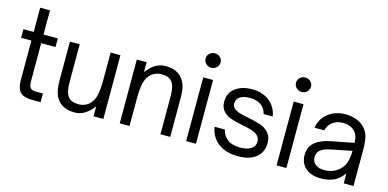

<svg xmlns="http://www.w3.org/2000/svg" viewBox="-73 -1186 3248 1608"><g transform="rotate(15 1551.0 -381.5)"><path d="M247 0Q180 0 148 -30Q116 -60 116 -139V-478H27V-553H116V-763H201V-553H325V-478H201V-156Q201 -127 205 -110.5Q209 -94 223 -84.5Q237 -75 267 -75H324V0Z M456 -77Q430 -126 430 -220V-553H515V-220Q515 -132 547 -96Q575 -65 632 -65Q695 -65 733 -106Q760 -134 771.5 -183Q783 -232 783 -317V-553H868V0H783V-86Q743 -35 704.5 -12.5Q666 10 619 10Q503 10 456 -77Z M1010 0V-553H1095V-467Q1136 -520 1174.5 -541.5Q1213 -563 1259 -563Q1376 -563 1422 -476Q1439 -443 1443.5 -408.5Q1448 -374 1448 -333V0H1363V-333Q1363 -421 1331 -457Q1303 -488 1246 -488Q1183 -488 1145 -447Q1118 -419 1106.5 -370Q1095 -321 1095 -236V0Z M1671 0H1586V-553H1671ZM1564 -711Q1564 -737 1583 -755Q1602 -773 1629 -773Q1656 -773 1675 -755Q1694 -737 1694 -711Q1694 -685 1675 -666.5Q1656 -648 1629 -648Q1602 -648 1583 -666.5Q1564 -685 1564 -711Z M1785 -178H1874Q1885 -125 1925.5 -95Q1966 -65 2037 -65Q2095 -65 2129.5 -87Q2164 -109 2164 -150Q2164 -182 2143.5 -201.5Q2123 -221 2091.5 -231Q2060 -241 2008 -251Q1943 -264 1903.5 -277.5Q1864 -291 1836 -321Q1808 -351 1808 -404Q1808 -479 1864.5 -521Q1921 -563 2009 -563Q2099 -563 2159 -516Q2219 -469 2233 -387H2154Q2142 -438 2104 -463Q2066 -488 2009 -488Q1954 -488 1923.5 -467.5Q1893 -447 1893 -411Q1893 -383 1912 -367Q1931 -351 1959 -342.5Q1987 -334 2038 -324Q2105 -311 2147 -296.5Q2189 -282 2219 -249.5Q2249 -217 2249 -159Q2249 -81 2193 -35.5Q2137 10 2036 10Q1931 10 1865 -40Q1799 -90 1785 -178Z M2455 0H2370V-553H2455ZM2348 -711Q2348 -737 2367 -755Q2386 -773 2413 -773Q2440 -773 2459 -755Q2478 -737 2478 -711Q2478 -685 2459 -666.5Q2440 -648 2413 -648Q2386 -648 2367 -666.5Q2348 -685 2348 -711Z M2574 -147Q2574 -219 2628 -261Q2672 -296 2755 -313L2952 -351Q2952 -416 2918 -450Q2880 -488 2816 -488Q2765 -488 2727.5 -460.5Q2690 -433 2680 -387H2595Q2609 -470 2671.5 -516.5Q2734 -563 2817 -563Q2866 -563 2908 -548.5Q2950 -534 2979 -506Q3017 -470 3027 -423Q3037 -376 3037 -326V0H2952V-87Q2923 -45 2885 -22Q2834 10 2754 10Q2671 10 2622.5 -32Q2574 -74 2574 -147ZM2852 -84Q2908 -113 2930.5 -161Q2953 -209 2953 -282L2773 -246Q2711 -234 2682 -207Q2659 -184 2659 -149Q2659 -111 2687.5 -88Q2716 -65 2764 -65Q2815 -65 2852 -84Z"/></g></svg>

Font: Open Sauce One
Style: Regular
Weight: 400
Designer: Alfredo Marco Pradil
Foundry: Creative Sauce Fz LLC
Version: Version 1.477